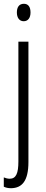

<svg xmlns="http://www.w3.org/2000/svg" viewBox="-27 -752 241 1013"><path d="M62 -686C62 -659 75 -640 98 -640C121 -640 134 -658 134 -686C134 -713 124 -732 99 -732C73 -732 62 -713 62 -686ZM32 241C89 240 123 203 123 103V-532H70V100C70 162 58 191 24 191C14 191 2 188 -7 184V233C3 238 15 241 32 241Z"/></svg>

Font: Noto Sans Armenian ExtraCondensed Light
Style: Regular
Weight: 300
Width: 2
Designer: Monotype Design Team
Foundry: Monotype Imaging Inc.
Version: Version 2.008